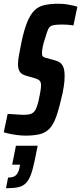

<svg xmlns="http://www.w3.org/2000/svg" viewBox="-48 -716 433 1025"><path d="M88 8Q69 8 48 5.5Q27 3 7 -1Q-13 -5 -28 -10L-7 -108Q10 -107 26 -106Q42 -105 56 -104Q70 -103 79 -103Q104 -103 118 -108.5Q132 -114 140.5 -128.5Q149 -143 156 -170Q158 -179 160 -188.5Q162 -198 164 -208Q166 -218 167.5 -227.5Q169 -237 170 -245Q171 -253 171 -259Q171 -271 168.5 -277.5Q166 -284 160 -288.5Q154 -293 142 -297L88 -313Q67 -319 57.5 -333.5Q48 -348 48 -374Q48 -394 53.5 -422.5Q59 -451 66 -488Q80 -555 96.5 -596Q113 -637 134.5 -659Q156 -681 187.5 -688.5Q219 -696 263 -696Q289 -696 310.5 -692.5Q332 -689 346.5 -685.5Q361 -682 365 -680L344 -580Q340 -581 332 -582Q324 -583 312 -584Q300 -585 283 -585Q251 -585 234.5 -581Q218 -577 210.5 -562.5Q203 -548 194 -515Q190 -504 186.5 -492Q183 -480 180.5 -468.5Q178 -457 177 -447.5Q176 -438 176 -433Q176 -420 180.5 -415Q185 -410 197 -407L245 -394Q258 -391 270.5 -383Q283 -375 290 -358Q297 -341 297 -310Q297 -298 296 -284Q295 -270 292.5 -254Q290 -238 286 -218Q269 -142 253.5 -97Q238 -52 216.5 -29.5Q195 -7 164 0.5Q133 8 88 8ZM-16 289 -5 232Q13 232 25 227Q37 222 44.5 210.5Q52 199 56 180L59 163H17L37 62H153L138 137Q128 186 117 216Q106 246 90 262Q74 278 49 283.5Q24 289 -16 289Z"/></svg>

Font: Saira UltraCondensed ExtraBold
Style: Italic
Weight: 800
Width: 1
Italic angle: -12°
Designer: Hector Gatti with collaboration of the Omnibus-Type team
Foundry: Omnibus-Type
Version: Version 1.101